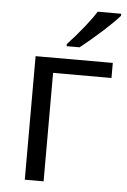

<svg xmlns="http://www.w3.org/2000/svg" viewBox="-54 -790 547 830"><g transform="rotate(5 220.0 -375.5)"><path d="M85.4 -536.1H420.4V-470.7H167V0H85.4ZM335.9 -751H438V-742.2Q416 -716.3 368.4 -673.1Q320.8 -629.9 271.5 -590.8H215.3V-600.1Q252.4 -639.6 286.9 -682.9Q321.3 -726.1 335.9 -751Z"/></g></svg>

Font: Viking Open Sans
Style: Regular
Weight: 400
Foundry: Ascender Corporation
Version: Version 2.001